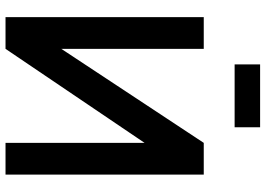

<svg xmlns="http://www.w3.org/2000/svg" viewBox="-150 -788 939 678"><g transform="rotate(90 319.0 -449.5)"><path d="M430 -899H208V-809H430ZM41 -700V0H153L485 -491V0H597V-700H485L153 -197V-700Z"/></g></svg>

Font: Advent Pro Expanded
Style: Bold
Weight: 700
Width: 7
Designer: VivaRado, Andreas Kalpakidis
Foundry: VivaRado, Andreas Kalpakidis
Version: Version 3.000